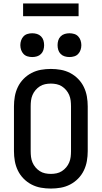

<svg xmlns="http://www.w3.org/2000/svg" viewBox="-20 -1082 590 1114"><path d="M275 12Q246 12 217.5 7Q189 2 163 -11.5Q137 -25 116.5 -46Q96 -67 83.5 -93Q71 -119 66 -147.5Q61 -176 61 -205V-465Q61 -494 66 -522.5Q71 -551 83.5 -577Q96 -603 116.5 -624Q137 -645 163 -658.5Q189 -672 217.5 -677Q246 -682 275 -682Q304 -682 332.5 -677Q361 -672 387 -658.5Q413 -645 433.5 -624Q454 -603 466.5 -577Q479 -551 484 -522.5Q489 -494 489 -465V-205Q489 -176 484 -147.5Q479 -119 466.5 -93Q454 -67 433.5 -46Q413 -25 387 -11.5Q361 2 332.5 7Q304 12 275 12ZM275 -73Q292 -73 308.5 -76.5Q325 -80 339 -89Q353 -98 364 -111Q375 -124 381.5 -139.5Q388 -155 390 -171.5Q392 -188 392 -205V-465Q392 -482 390 -498.5Q388 -515 381.5 -530.5Q375 -546 364 -559Q353 -572 339 -581Q325 -590 308.5 -593.5Q292 -597 275 -597Q258 -597 241.5 -593.5Q225 -590 211 -581Q197 -572 186 -559Q175 -546 168.5 -530.5Q162 -515 160 -498.5Q158 -482 158 -465V-205Q158 -188 160 -171.5Q162 -155 168.5 -139.5Q175 -124 186 -111Q197 -98 211 -89Q225 -80 241.5 -76.5Q258 -73 275 -73ZM383 -751Q369 -751 355.5 -755Q342 -759 332 -769Q322 -779 318 -792.5Q314 -806 314 -820Q314 -834 318 -847.5Q322 -861 332 -871Q342 -881 355.5 -885Q369 -889 383 -889Q397 -889 410.5 -885Q424 -881 433.5 -871Q443 -861 447.5 -847.5Q452 -834 452 -820Q452 -806 447.5 -792.5Q443 -779 433.5 -769Q424 -759 410.5 -755Q397 -751 383 -751ZM167 -751Q153 -751 139.5 -755Q126 -759 116.5 -769Q107 -779 102.5 -792.5Q98 -806 98 -820Q98 -834 102.5 -847.5Q107 -861 116.5 -871Q126 -881 139.5 -885Q153 -889 167 -889Q181 -889 194.5 -885Q208 -881 218 -871Q228 -861 232 -847.5Q236 -834 236 -820Q236 -806 232 -792.5Q228 -779 218 -769Q208 -759 194.5 -755Q181 -751 167 -751ZM114 -988V-1062H436V-988Z"/></svg>

Font: Lode Dark
Style: Bold
Weight: 700
Monospace: yes
Designer: Belleve Invis
Foundry: Belleve Invis
Version: Version 29.2.0; ttfautohint (v1.8.3)